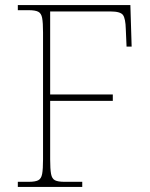

<svg xmlns="http://www.w3.org/2000/svg" viewBox="-20 -734 590 754"><path d="M50 0V-20H93Q118 -20 130 -26Q142 -32 145.5 -51Q149 -70 149 -108V-606Q149 -645 145.5 -663.5Q142 -682 130 -688Q118 -694 93 -694H50V-714H492L497 -551H477L474 -620Q473 -661 463 -675Q453 -689 414 -689H177V-363H423V-338H177V-108Q177 -70 180.5 -51Q184 -32 196 -26Q208 -20 233 -20H303V0Z"/></svg>

Font: Noto Serif Ethiopic Thin
Style: Regular
Weight: 250
Version: Version 2.102